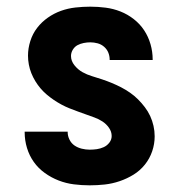

<svg xmlns="http://www.w3.org/2000/svg" viewBox="-20 -548 540 576"><path d="M249 8Q225 8 201.5 5Q178 2 156 -6.5Q134 -15 114.5 -29Q95 -43 81.5 -62Q68 -81 61 -104Q54 -127 54 -151V-153H183V-152Q183 -140 188.5 -129Q194 -118 203.5 -111.5Q213 -105 225 -102Q237 -99 249 -99Q260 -99 270.5 -100.5Q281 -102 291 -106.5Q301 -111 308 -120Q315 -129 315 -140Q315 -153 307 -164.5Q299 -176 287.5 -183.5Q276 -191 263.5 -195.5Q251 -200 238.5 -204.5Q226 -209 213.5 -213.5Q201 -218 188.5 -223Q176 -228 164 -234.5Q152 -241 141 -248.5Q130 -256 120 -264.5Q110 -273 101.5 -283Q93 -293 86 -304.5Q79 -316 74 -328.5Q69 -341 66.5 -354.5Q64 -368 64 -381Q64 -403 71 -425Q78 -447 91.5 -464.5Q105 -482 123.5 -495Q142 -508 163 -515.5Q184 -523 206.5 -525.5Q229 -528 251 -528Q274 -528 297 -525Q320 -522 341.5 -513.5Q363 -505 381.5 -490.5Q400 -476 412.5 -457Q425 -438 431.5 -415.5Q438 -393 438 -370V-368H309V-369Q309 -380 305 -390Q301 -400 292.5 -407.5Q284 -415 273 -418Q262 -421 251 -421Q241 -421 231 -419Q221 -417 212.5 -412.5Q204 -408 198.5 -399Q193 -390 193 -380Q193 -365 203.5 -352Q214 -339 227.5 -331.5Q241 -324 256 -319.5Q271 -315 286 -310Q301 -305 315.5 -299Q330 -293 343.5 -286Q357 -279 370 -270Q383 -261 394 -250Q405 -239 414.5 -226.5Q424 -214 430.5 -200Q437 -186 440.5 -170.5Q444 -155 444 -139Q444 -116 436.5 -94Q429 -72 414.5 -54Q400 -36 380.5 -24Q361 -12 339 -4.5Q317 3 294.5 5.5Q272 8 249 8Z"/></svg>

Font: Iosevka SS18 Heavy
Style: Regular
Weight: 900
Monospace: yes
Designer: Belleve Invis
Foundry: Belleve Invis
Version: Version 25.1.1; ttfautohint (v1.8.4)